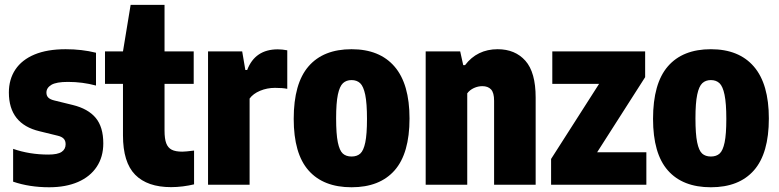

<svg xmlns="http://www.w3.org/2000/svg" viewBox="-20 -760 3206 790"><path d="M34 -12.5V-147.5Q101.5 -124 179 -124Q217 -124 233.5 -135Q250 -146 250 -166.5Q250 -181 242.2 -189.2Q234.5 -197.5 218 -201.5L142.5 -220Q16.5 -250 16.5 -379.5Q16.5 -433.5 43.2 -473.8Q70 -514 122.2 -535.8Q174.5 -557.5 250 -557.5Q317 -557.5 375 -543V-408Q319.5 -423 259.5 -423Q211.5 -423 191.2 -410.8Q171 -398.5 171 -379Q171 -366 179 -358.2Q187 -350.5 204 -346.5L279.5 -328Q342.5 -312.5 373.8 -275Q405 -237.5 405 -170Q405 -114.5 378 -73.8Q351 -33 300.8 -11.2Q250.5 10.5 182.5 10.5Q101 10.5 34 -12.5Z M778.5 -140.5V-1.5Q758 3.5 732.8 6.8Q707.5 10 684 10Q586.5 10 536.2 -41Q486 -92 486 -203V-415H412V-548.5H486L517.5 -740H657V-548.5H777V-415H657V-222.5Q657 -189 664 -170.5Q671 -152 686.5 -144Q702 -136 730 -136Q743.5 -136 778.5 -140.5Z M836 -548.5H976.5L989.5 -472H997Q1029.5 -557 1123 -557Q1141 -557 1162 -553V-394.5Q1143.5 -398.5 1111.5 -398.5Q1079 -398.5 1050.2 -386.5Q1021.5 -374.5 1007 -354.5V0H836Z M1188.5 -271Q1188.5 -416.5 1249.5 -487Q1310.5 -557.5 1426.5 -557.5Q1542 -557.5 1603.5 -486Q1665 -414.5 1665 -272.5Q1665 -129 1603.8 -59.2Q1542.5 10.5 1426.5 10.5Q1310.5 10.5 1249.5 -58.8Q1188.5 -128 1188.5 -271ZM1490 -270.5Q1490 -335 1482.8 -370Q1475.5 -405 1461.8 -417.8Q1448 -430.5 1426.5 -430.5Q1405 -430.5 1391.2 -417.8Q1377.5 -405 1370.2 -370.8Q1363 -336.5 1363 -273Q1363 -208.5 1370 -174.5Q1377 -140.5 1390.5 -128.2Q1404 -116 1426.5 -116Q1449 -116 1462.5 -128.2Q1476 -140.5 1483 -174Q1490 -207.5 1490 -270.5Z M1731.5 -548.5H1873.5L1886 -492H1893.5Q1918 -524.5 1951.8 -541Q1985.5 -557.5 2027.5 -557.5Q2099.5 -557.5 2141.8 -510Q2184 -462.5 2184 -358.5V0H2013V-345.5Q2013 -378.5 2000.5 -392Q1988 -405.5 1964.5 -405.5Q1947 -405.5 1930 -397.8Q1913 -390 1902.5 -376V0H1731.5Z M2437 -133.5H2639.5V0H2247.5V-106L2445 -415H2252.5V-548.5H2634.5V-442.5Z M2667 -271Q2667 -416.5 2728 -487Q2789 -557.5 2905 -557.5Q3020.5 -557.5 3082 -486Q3143.5 -414.5 3143.5 -272.5Q3143.5 -129 3082.2 -59.2Q3021 10.5 2905 10.5Q2789 10.5 2728 -58.8Q2667 -128 2667 -271ZM2968.5 -270.5Q2968.5 -335 2961.2 -370Q2954 -405 2940.2 -417.8Q2926.5 -430.5 2905 -430.5Q2883.5 -430.5 2869.8 -417.8Q2856 -405 2848.8 -370.8Q2841.5 -336.5 2841.5 -273Q2841.5 -208.5 2848.5 -174.5Q2855.5 -140.5 2869 -128.2Q2882.5 -116 2905 -116Q2927.5 -116 2941 -128.2Q2954.5 -140.5 2961.5 -174Q2968.5 -207.5 2968.5 -270.5Z"/></svg>

Font: Encode Sans Condensed ExtraBold
Style: Regular
Weight: 800
Width: 3
Designer: Multiple Designers
Foundry: Impallari Type
Version: Version 2.000